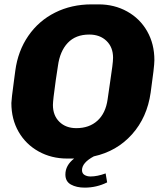

<svg xmlns="http://www.w3.org/2000/svg" viewBox="-20 -715 753 878"><path d="M686 -440Q686 -411 669 -292Q653 -178 583.5 -100.5Q514 -23 409 0Q355 29 355 63Q355 78 366.5 85Q378 92 394 92Q425 92 463 78L470 119Q422 143 367 143Q330 143 304.5 129Q279 115 279 83Q279 41 319 10H287Q215 10 156.5 -22.5Q98 -55 65 -112.5Q32 -170 32 -244Q32 -259 44 -347L50 -392Q62 -482 109.5 -551Q157 -620 232 -657.5Q307 -695 399 -695H431Q503 -695 561.5 -662.5Q620 -630 653 -572Q686 -514 686 -440ZM484 -343Q490 -383 493.5 -410Q497 -437 497 -451Q497 -499 467 -528Q437 -557 388 -557Q326 -557 290 -519Q254 -481 245 -414L235 -348Q222 -256 222 -235Q222 -187 251.5 -158Q281 -129 329 -129Q388 -129 425.5 -163Q463 -197 472 -260Z"/></svg>

Font: Chivo ExtraBold Italic
Style: Regular
Weight: 800
Italic angle: -8.05°
Designer: Hector Gatti
Foundry: Omnibus-Type
Version: Version 1.007